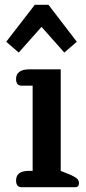

<svg xmlns="http://www.w3.org/2000/svg" viewBox="-20 -780 360 800"><path d="M6 -606 125 -760H182L300 -606L248 -561L153 -668L58 -561ZM47 -28Q47 -68 100 -68H116V-423H70Q47 -423 47 -451Q47 -471 61 -481Q75 -491 100 -491H233V-68L273 -52Q293 -43 301 -35.5Q309 -28 309 -17Q309 0 294 0H70Q47 0 47 -28Z"/></svg>

Font: Maitree Semibold
Style: Regular
Weight: 600
Designer: CadsonDemak Team
Foundry: CadsonDemak
Version: Version 1.000